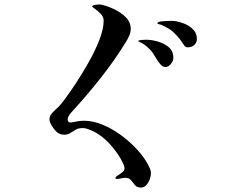

<svg xmlns="http://www.w3.org/2000/svg" viewBox="-20 -787 1040 865"><path d="M660 -6Q660 6 654.5 21Q649 36 639 47Q629 58 615 58Q597 58 588 47Q579 36 570.5 25Q562 14 544 14Q535 14 526 16.5Q517 19 508 19Q507 19 503.5 18.5Q500 18 500 15Q500 10 510.5 3.5Q521 -3 531 -11Q541 -19 541 -28Q541 -34 539 -39.5Q537 -45 535 -50Q513 -97 472.5 -140.5Q432 -184 383 -203Q376 -206 368 -208Q360 -210 352 -210Q333 -210 320.5 -202.5Q308 -195 296.5 -187.5Q285 -180 269 -180Q245 -180 228 -200Q221 -208 212 -223Q203 -238 203 -248Q203 -261 208.5 -269.5Q214 -278 223 -286Q236 -298 247 -309.5Q258 -321 268 -335Q291 -365 321 -410.5Q351 -456 380 -507.5Q409 -559 428 -608Q447 -657 447 -694Q447 -711 434 -724.5Q421 -738 408 -747Q395 -756 395 -758Q395 -763 408.5 -765Q422 -767 426 -767Q430 -767 433.5 -766.5Q437 -766 441 -765Q466 -759 495.5 -745Q525 -731 547 -709Q569 -687 569 -657Q569 -642 562.5 -627Q556 -612 548 -599Q497 -516 435.5 -438Q374 -360 309 -289Q302 -282 293.5 -270.5Q285 -259 285 -248Q285 -235 300 -235Q302 -235 303 -235.5Q304 -236 305 -236Q318 -239 332 -241Q346 -243 359 -243Q399 -243 442.5 -225Q486 -207 526 -177.5Q566 -148 598 -113Q630 -78 647 -45Q652 -36 656 -26.5Q660 -17 660 -6ZM761 -526Q761 -513 750 -499Q739 -485 725 -485Q714 -485 703.5 -496.5Q693 -508 684.5 -522.5Q676 -537 670 -546Q663 -558 644.5 -574.5Q626 -591 612 -596Q611 -597 607 -598.5Q603 -600 603 -602Q603 -606 618.5 -607Q634 -608 638 -608Q662 -608 690.5 -600Q719 -592 740 -574.5Q761 -557 761 -526ZM867 -612Q867 -594 854.5 -583.5Q842 -573 825 -574H822Q816 -574 809 -583.5Q802 -593 799 -598Q792 -610 777.5 -625.5Q763 -641 752 -650Q742 -657 731 -663Q720 -669 709 -674Q706 -676 697.5 -677.5Q689 -679 689 -682Q689 -688 703 -690Q717 -692 732.5 -692.5Q748 -693 752 -693Q774 -693 801 -684Q828 -675 847.5 -657Q867 -639 867 -612Z"/></svg>

Font: Kaisei HarunoUmi Medium
Style: Regular
Weight: 500
Designer: Font-Kai, 金井和夫
Foundry: KAZUO KANAI
Version: Version 5.003